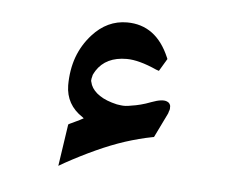

<svg xmlns="http://www.w3.org/2000/svg" viewBox="-31 -924 361 301"><g transform="rotate(5 149.0 -773.5)"><path d="M233.9 -752 215.8 -714.8 213.4 -714.4Q192.9 -710.4 171.1 -703.4Q149.4 -696.3 126.5 -685.8Q103.5 -675.3 79.6 -662.1L70.3 -656.7L80.1 -722.7L82.5 -724.1L86.9 -726.1L91.8 -728.5Q92.8 -729 94 -729.5Q95.2 -730 96.2 -730.5Q98.6 -731.9 100.6 -732.9L103.5 -734.4L101.1 -736.3Q75.2 -753.4 74.7 -783.7Q74.7 -808.1 82 -828.4Q89.4 -848.6 104 -864.7Q127 -890.1 158.2 -890.1Q204.1 -890.1 225.1 -840.8L226.1 -838.4L214.4 -818.8L210 -820.3Q195.8 -826.7 184.1 -829.8Q172.4 -833 162.6 -833Q129.9 -833 115.2 -810.1Q114.3 -808.6 113.5 -807.1Q112.8 -805.7 112.1 -804.4Q111.3 -803.2 111.3 -801.8Q109.9 -797.4 109.9 -793.9L111.8 -787.6Q115.7 -778.3 126 -771.5Q136.2 -764.6 153.3 -760.7Q156.2 -760.3 159.7 -759.8Q163.1 -759.3 167.2 -759.5Q171.4 -759.8 175.8 -760.7Q183.1 -761.7 190.7 -763.7Q198.2 -765.6 207 -769Q224.1 -775.4 231.4 -772Q233.9 -771 235.1 -769.3Q236.3 -767.6 236.8 -765.6Q236.8 -763.7 236.8 -760.7Q236.3 -758.3 235.4 -756.3Q235.4 -755.4 234.9 -754.2Q234.4 -752.9 233.9 -752Z"/></g></svg>

Font: Parastoo Print
Style: Print-Bold
Weight: 700
Foundry: Saber Rastikerdar (saber.rastikerdar@gmail.com)
Version: Version 1.0.0-alpha3